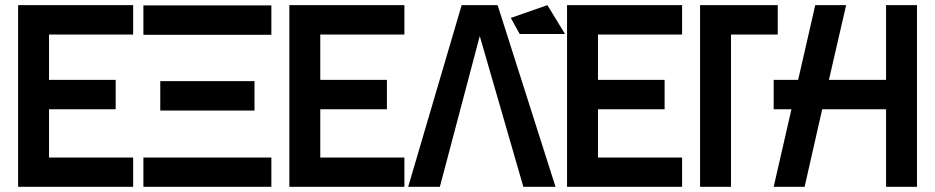

<svg xmlns="http://www.w3.org/2000/svg" viewBox="-20 -720 3604 740"><path d="M49.8 0V-700.2H493.2V-586.9H168.9V-412.1H425.8V-298.8H168.9V-112.8H493.2V0Z M597.7 -293.9V-407.2H960.9V-293.9ZM532.7 0V-112.8H1025.9V0ZM532.7 -585.9V-699.2H1025.9V-585.9Z M1095.2 0V-700.2H1538.6V-586.9H1214.4V-412.1H1471.2V-298.8H1214.4V-112.8H1538.6V0Z M1553.2 0 1759.3 -700.2H1897.9L2121.1 0H1997.1L1829.1 -581.1L1675.3 0Z M2165.5 0V-700.2H2608.9V-586.9H2284.7V-412.1H2541.5V-298.8H2284.7V-112.8H2608.9V0ZM1948.7 -650.9 2089.8 -700.2 2157.7 -588.9H1982.9Z M2678.2 -700.2H2977.5V-586.9H2797.4V0H2678.2Z M3395 0V-298.8H3148.9L3081.1 0H2961.9L3030.3 -298.8H2961.9V-412.1H3056.2L3122.1 -700.2H3241.2L3174.8 -412.1H3395V-700.2H3514.2V0Z"/></svg>

Font: Cakra Normal
Style: Regular
Weight: 400
Designer: Lucia Kollert, Vojtech Kollert
Foundry: OoM Type
Version: Version 1.000;Glyphs 3.1.1 (3148)